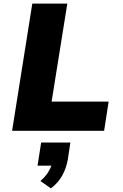

<svg xmlns="http://www.w3.org/2000/svg" viewBox="-20 -725 684 1064"><path d="M47 0 159 -705H353L266 -162H582L557 0ZM262 319 204 278Q233 253 250 224Q267 195 270 172L301 193H188L208 65H370L356 158Q348 205 325.5 246.5Q303 288 262 319Z"/></svg>

Font: Nunito Sans 6pt Black
Style: Italic
Weight: 900
Italic angle: -9°
Version: Version 3.101;gftools[0.9.27]